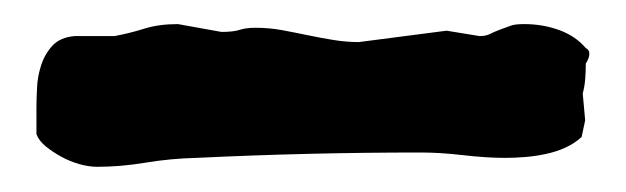

<svg xmlns="http://www.w3.org/2000/svg" viewBox="-20 -9 512 157"><path d="M9.8 100.6V78.6Q9.8 72.3 10.3 62.7Q10.7 53.2 13.7 44.2Q16.6 35.2 22.9 28.3Q29.3 21.5 41 20.5H73.7Q86.4 18.1 98.1 14.4Q109.9 10.7 125.5 10.7L161.1 17.1Q170.9 17.1 176 15.4Q181.2 13.7 189 13.7Q199.7 13.7 210.4 15.6Q221.2 17.6 231.7 19.8Q242.2 22 252.7 23.7Q263.2 25.4 273.4 25.4L345.2 16.1L372.1 20.5Q377.4 20.5 380.6 18.8Q383.8 17.1 389.2 15.1Q394.5 13.2 397.7 12Q400.9 10.7 408.7 10.7Q423.8 10.7 437.3 15.6Q450.7 20.5 459 30.3Q461.9 31.7 461.9 34.7Q461.9 36.6 461.4 38.1Q460.9 39.6 460.4 40.5Q459.5 42 459 43Q459 49.8 458.5 55.9Q458 62 456.5 67.4L458.5 89.4L455.6 103Q449.7 108.4 442.1 111.8Q434.6 115.2 426.3 116.9Q418 118.7 409.4 119.4Q400.9 120.1 393.1 120.1Q377.9 120.1 358.9 117.9Q339.8 115.7 324.2 115.7Q231.9 115.7 140.6 120.1Q119.6 120.6 99.1 124Q78.6 127.4 59.6 127.4Q52.7 127.4 44.9 125.2Q37.1 123 30 119.1Q22.9 115.2 17.3 110.6Q11.7 106 9.8 100.6Z"/></svg>

Font: IM FELL English
Style: Regular
Weight: 400
Designer: Igino Marini
Foundry: Igino Marini
Version: 3.00